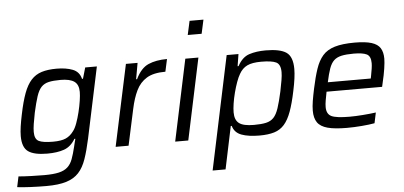

<svg xmlns="http://www.w3.org/2000/svg" viewBox="-58 -868 2523 1198"><g transform="rotate(-5 1203.0 -268.5)"><path d="M187 206Q138 206 86 203.5Q34 201 4 197L18 131Q53 134 98 135.5Q143 137 179 137Q236 137 270.5 129Q305 121 325.5 102.5Q346 84 357.5 53Q369 22 380 -24Q383 -36 386 -49Q389 -62 392 -72H386Q358 -25 315 -10Q272 5 210 5Q128 5 91 -21Q54 -47 54 -118Q54 -144 59 -178.5Q64 -213 73 -255Q89 -333 108 -384Q127 -435 154 -464.5Q181 -494 219.5 -506Q258 -518 313 -518Q372 -518 413.5 -502Q455 -486 466 -441H472L492 -510H565L471 -66Q455 8 437 60Q419 112 389.5 144Q360 176 311.5 191Q263 206 187 206ZM252 -66Q304 -66 332.5 -79Q361 -92 381 -120Q394 -136 405.5 -167.5Q417 -199 426 -236Q435 -273 440 -306.5Q445 -340 445 -361Q445 -407 417.5 -426.5Q390 -446 331 -446Q286 -446 257.5 -439.5Q229 -433 211 -414Q193 -395 180.5 -357Q168 -319 154 -256Q146 -216 141.5 -187Q137 -158 137 -137Q137 -92 163 -79Q189 -66 252 -66Z M638 0 747 -510H820L802 -409H808Q840 -476 888 -497Q936 -518 1005 -518L988 -440Q913 -440 870.5 -414Q828 -388 805 -340.5Q782 -293 768 -227L719 0Z M1147 -656 1166 -743H1253L1234 -656ZM1011 0 1119 -510H1201L1093 0Z M1228 200 1378 -510H1452L1440 -435H1446Q1475 -489 1519.5 -503.5Q1564 -518 1622 -518Q1713 -518 1752 -491Q1791 -464 1791 -387Q1791 -336 1773 -252Q1757 -174 1738.5 -123.5Q1720 -73 1694.5 -44Q1669 -15 1631.5 -3.5Q1594 8 1539 8Q1470 8 1426.5 -8Q1383 -24 1371 -67H1365L1309 200ZM1510 -61Q1556 -61 1585.5 -67.5Q1615 -74 1633.5 -93.5Q1652 -113 1665 -152Q1678 -191 1692 -255Q1700 -295 1705 -324Q1710 -353 1710 -374Q1710 -423 1682.5 -436.5Q1655 -450 1589 -450Q1532 -450 1501 -435Q1470 -420 1451 -386Q1440 -368 1429 -337.5Q1418 -307 1409 -272.5Q1400 -238 1395 -205.5Q1390 -173 1390 -150Q1390 -102 1417 -81.5Q1444 -61 1510 -61Z M2086 8Q2010 8 1965.5 -4Q1921 -16 1902 -43.5Q1883 -71 1883 -117Q1883 -144 1888.5 -178Q1894 -212 1903 -254Q1918 -325 1935 -375.5Q1952 -426 1979.5 -457.5Q2007 -489 2055 -503.5Q2103 -518 2180 -518Q2247 -518 2285.5 -506Q2324 -494 2340 -468.5Q2356 -443 2356 -402Q2356 -380 2350 -340Q2344 -300 2333 -255L2327 -228H1979Q1973 -198 1969 -174.5Q1965 -151 1965 -133Q1965 -89 1995.5 -74.5Q2026 -60 2109 -60Q2145 -60 2191.5 -63.5Q2238 -67 2274 -72L2260 -6Q2228 0 2179.5 4Q2131 8 2086 8ZM1992 -286H2261L2264 -301Q2269 -327 2272 -346.5Q2275 -366 2275 -381Q2275 -425 2249.5 -437.5Q2224 -450 2168 -450Q2121 -450 2091.5 -443.5Q2062 -437 2044 -420Q2026 -403 2014.5 -370.5Q2003 -338 1992 -286Z"/></g></svg>

Font: Saira
Style: Italic
Weight: 400
Italic angle: -12°
Designer: Hector Gatti with collaboration of the Omnibus-Type team
Foundry: Omnibus-Type
Version: Version 1.100; ttfautohint (v1.8.3)